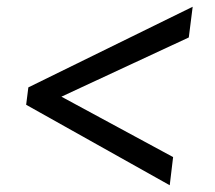

<svg xmlns="http://www.w3.org/2000/svg" viewBox="-20 -593 636 569"><path d="M64 -334 551 -573 539.5 -482 162 -306.5 493 -127.5 483 -44 57.5 -282.5Z"/></svg>

Font: Merriweather 60pt
Style: Bold Italic
Weight: 700
Italic angle: -7.8°
Version: Version 2.101